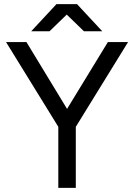

<svg xmlns="http://www.w3.org/2000/svg" viewBox="-20 -902 644 922"><path d="M260 0V-293L9 -700H107L302 -379L498 -700H595L344 -293V0ZM383 -752 252 -879V-882H350L471 -752ZM130 -752 251 -882H349V-879L218 -752Z"/></svg>

Font: Figtree
Style: Regular
Weight: 400
Designer: Erik Kennedy
Foundry: Erik Kennedy
Version: Version 2.002